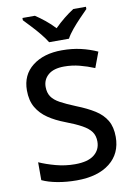

<svg xmlns="http://www.w3.org/2000/svg" viewBox="-102 -1005 753 1078"><g transform="rotate(-10 275.0 -465.5)"><path d="M504 -193Q504 -98 435.5 -44Q367 10 247 10Q189 10 137.5 0.5Q86 -9 50 -26V-128Q90 -110 143.5 -95.5Q197 -81 253 -81Q326 -81 362 -109.5Q398 -138 398 -185Q398 -218 382 -240.5Q366 -263 331 -282.5Q296 -302 238 -324Q185 -344 144.5 -371.5Q104 -399 81 -438.5Q58 -478 58 -536Q58 -624 122 -674Q186 -724 290 -724Q348 -724 397.5 -712.5Q447 -701 491 -681L458 -593Q417 -610 374.5 -621Q332 -632 287 -632Q227 -632 196 -605.5Q165 -579 165 -537Q165 -504 180 -481.5Q195 -459 228 -441Q261 -423 315 -401Q376 -377 418 -350.5Q460 -324 482 -286.5Q504 -249 504 -193ZM228 -781Q214 -804 192 -831Q170 -858 146 -883.5Q122 -909 104 -928V-941H175Q201 -924 229.5 -901Q258 -878 283 -851Q310 -878 338.5 -901Q367 -924 394 -941H466V-928Q447 -909 422.5 -883.5Q398 -858 375.5 -831Q353 -804 341 -781Z"/></g></svg>

Font: Noto Sans Tai Tham Medium
Style: Regular
Weight: 500
Designer: Monotype Design Team 2013. Revised by David WIlliams 2020
Foundry: Monotype Imaging Inc.
Version: Version 2.002; ttfautohint (v1.8.4.7-5d5b)